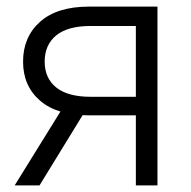

<svg xmlns="http://www.w3.org/2000/svg" viewBox="-20 -561 577 581"><path d="M456.5 0H391.1V-482.4H254.4Q185.1 -482.4 150.1 -453.9Q115.2 -425.3 115.2 -374.5Q115.2 -324.2 150.4 -296.1Q185.5 -268.1 254.4 -268.1H419.4V-211.9H250Q152.8 -211.9 101.3 -256.3Q49.8 -300.8 49.8 -374.5Q49.8 -449.2 101.3 -495.1Q152.8 -541 249.5 -541H456.5ZM99.6 0H24.4L176.3 -245.1H250Z"/></svg>

Font: Inter 17pt Light
Style: Regular
Weight: 300
Version: Version 4.001;git-66647c0bb